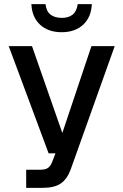

<svg xmlns="http://www.w3.org/2000/svg" viewBox="-20 -754 594 924"><path d="M106 150V63H170Q197 63 209.5 55Q222 47 230 28L247 -16H214L22 -532H134L280 -114L420 -532H532L320 62Q303 108 272.5 129Q242 150 186 150ZM277 -599Q212 -599 173 -635Q134 -671 131 -734H199Q203 -699 223.5 -683.5Q244 -668 277 -668Q310 -668 329.5 -683.5Q349 -699 354 -734H422Q419 -671 380 -635Q341 -599 277 -599Z"/></svg>

Font: Geist Med
Style: Regular
Weight: 400
Designer: Basement.studio, Andrés Briganti, Mateo Zaragoza
Foundry: Basement.studio, Vercel, Andrés Briganti, Guido Ferreyra, Mateo Zaragoza
Version: Version 1.401